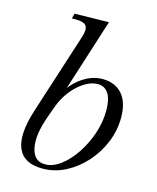

<svg xmlns="http://www.w3.org/2000/svg" viewBox="-110 -790 718 880"><g transform="rotate(15 249.0 -349.5)"><path d="M175 14Q86 14 59.5 -49Q33 -112 72 -233L195 -615Q208 -654 197 -670Q186 -686 148 -686H128L135 -710L297 -713L179 -343L174 -351Q203 -398 247 -426Q291 -454 337 -454Q396 -454 430 -416Q464 -378 464 -304Q464 -244 441 -187.5Q418 -131 377.5 -85.5Q337 -40 285 -13Q233 14 175 14ZM182 -8Q219 -8 255.5 -35.5Q292 -63 322.5 -108.5Q353 -154 371.5 -209Q390 -264 390 -319Q390 -371 372.5 -398.5Q355 -426 321 -426Q291 -426 258.5 -405.5Q226 -385 199 -350.5Q172 -316 157 -274L138 -221Q104 -127 116.5 -67.5Q129 -8 182 -8Z"/></g></svg>

Font: Baskervville
Style: Italic
Weight: 400
Italic angle: -18°
Designer: ANRT
Foundry: ANRT
Version: Version 1.100